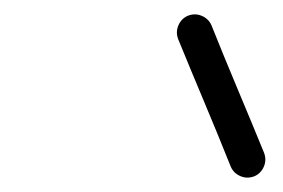

<svg xmlns="http://www.w3.org/2000/svg" viewBox="-20 -547 394 267"><path d="M228 -492Q224 -502 228 -511.5Q232 -521 241 -525Q251 -529 260.5 -525Q270 -521 274 -512Q292 -467 310.5 -423Q329 -379 347 -335Q351 -325 347 -315.5Q343 -306 334 -302Q324 -298 314.5 -302Q305 -306 301 -315Q283 -360 264.5 -404Q246 -448 228 -492Q228 -492 228 -492Q228 -492 228 -492Z"/></svg>

Font: FRB American Cursive Semibold
Style: Italic
Weight: 600
Italic angle: -25°
Version: Version 2.0;Modular Font Editor K font №1